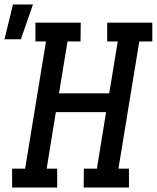

<svg xmlns="http://www.w3.org/2000/svg" viewBox="-62 -836 699 856"><path d="M-8 0V-84H50L143 -651H96V-735H298L297 -651H239L201 -420H425L463 -651H416V-735H617V-651H559L466 -84H513V0H311L312 -84H370L411 -336H187L146 -84H193V0ZM-42 -661 -4 -816H85L31 -661Z"/></svg>

Font: Iosevka Etoile Medium
Style: Italic
Weight: 500
Italic angle: -9°
Designer: Belleve Invis
Foundry: Belleve Invis
Version: Version 22.1.2; ttfautohint (v1.8.4)